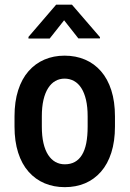

<svg xmlns="http://www.w3.org/2000/svg" viewBox="-20 -770 540 800"><path d="M40.5 -242.7V-285.2Q40.5 -346.7 55.7 -394Q70.8 -441.4 98.9 -473.4Q127 -505.4 165 -521.7Q203.1 -538.1 249 -538.1Q295.9 -538.1 334.2 -521.7Q372.6 -505.4 400.6 -473.4Q428.7 -441.4 443.8 -394Q459 -346.7 459 -285.2V-242.7Q459 -181.2 443.8 -133.8Q428.7 -86.4 400.6 -54.4Q372.6 -22.5 334.5 -6.3Q296.4 9.8 250 9.8Q204.1 9.8 165.8 -6.3Q127.4 -22.5 99.1 -54.4Q70.8 -86.4 55.7 -133.8Q40.5 -181.2 40.5 -242.7ZM154.3 -285.2V-242.7Q154.3 -203.1 161.1 -173.6Q168 -144 180.7 -124.5Q193.4 -105 210.9 -95.2Q228.5 -85.4 250 -85.4Q273.9 -85.4 291.7 -95.2Q309.6 -105 321.5 -124.5Q333.5 -144 339.4 -173.6Q345.2 -203.1 345.2 -242.7V-285.2Q345.2 -324.2 338.4 -353.8Q331.5 -383.3 318.8 -403.1Q306.2 -422.9 288.3 -432.6Q270.5 -442.4 249 -442.4Q228 -442.4 210.7 -432.6Q193.4 -422.9 180.7 -403.1Q168 -383.3 161.1 -353.8Q154.3 -324.2 154.3 -285.2ZM279.8 -750.5 396.5 -615.2V-609.9H306.6L247.1 -685.5L187 -609.4H98.6V-616.2L213.9 -750.5Z"/></svg>

Font: Roboto Condensed Medium
Style: Regular
Weight: 500
Designer: Christian Robertson
Foundry: Google
Version: Version 3.0